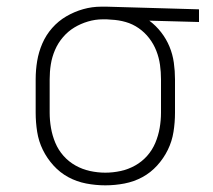

<svg xmlns="http://www.w3.org/2000/svg" viewBox="-20 -548 640 576"><path d="M296 8Q267 8 238.5 2.5Q210 -3 185 -16.5Q160 -30 140.5 -51.5Q121 -73 108.5 -98.5Q96 -124 91.5 -152.5Q87 -181 87 -210V-310Q87 -338 91.5 -365Q96 -392 107 -417.5Q118 -443 136.5 -464Q155 -485 179 -499Q203 -513 229.5 -520.5Q256 -528 284 -528H300L577 -520V-482L428 -486Q448 -471 463.5 -451Q479 -431 488.5 -408Q498 -385 501.5 -360Q505 -335 505 -310V-210Q505 -181 500.5 -152.5Q496 -124 483.5 -98.5Q471 -73 451.5 -51.5Q432 -30 407 -16.5Q382 -3 353.5 2.5Q325 8 296 8ZM296 -30Q319 -30 342 -35Q365 -40 385.5 -51.5Q406 -63 421.5 -80.5Q437 -98 446 -119.5Q455 -141 459 -164Q463 -187 463 -210V-310Q463 -332 460 -353.5Q457 -375 449 -395.5Q441 -416 427.5 -433.5Q414 -451 396 -463.5Q378 -476 357 -482Q336 -488 314 -489L300 -490H288Q266 -490 244 -483.5Q222 -477 203 -465.5Q184 -454 169 -436.5Q154 -419 145 -398Q136 -377 132.5 -355Q129 -333 129 -310V-210Q129 -187 133 -164Q137 -141 146 -119.5Q155 -98 170.5 -80.5Q186 -63 206.5 -51.5Q227 -40 250 -35Q273 -30 296 -30Z"/></svg>

Font: Iosevka Extralight Extended
Style: Regular
Weight: 200
Width: 7
Monospace: yes
Designer: Belleve Invis
Foundry: Belleve Invis
Version: Version 32.5.0; ttfautohint (v1.8.4)